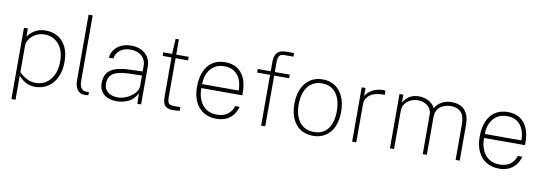

<svg xmlns="http://www.w3.org/2000/svg" viewBox="-64 -1190 5092 1799"><g transform="rotate(10 2482.0 -291.0)"><path d="M85 -517H122V-440Q123 -441 124 -442.5Q125 -444 126.5 -445.5Q142 -465 160.8 -482Q179.5 -499 213 -513Q246.5 -527 292 -527Q356 -527 406.5 -497.8Q457 -468.5 486 -410.2Q515 -352 515 -268Q515 -185.5 486.2 -122.5Q457.5 -59.5 404.5 -24.8Q351.5 10 281 10Q236 10 197 -9.5Q158 -29 124 -68V161H85ZM474 -264Q474 -338.5 448.5 -389Q423 -439.5 380.5 -464.2Q338 -489 287 -489Q241 -489 203.5 -468.2Q166 -447.5 145 -416.2Q124 -385 124 -355V-101Q148.5 -77.5 173 -61.2Q197.5 -45 224.2 -36Q251 -27 280 -27Q336 -27 380 -55.5Q424 -84 449 -137.8Q474 -191.5 474 -264Z M660 -121V-743H699V-121Q699 -74.5 716 -51.8Q733 -29 757 -29H789V0Q773 4 756 4Q722.5 4 701.2 -12Q680 -28 670 -56Q660 -84 660 -121Z M891.5 -132Q891.5 -190.5 916 -227Q940.5 -263.5 993.2 -281.8Q1046 -300 1132.5 -303L1251.5 -307V-357Q1251.5 -398 1233 -427.8Q1214.5 -457.5 1181 -473.2Q1147.5 -489 1103.5 -489Q1046 -489 1006.8 -460Q967.5 -431 959.5 -379H917.5Q920 -417 942.5 -451Q965 -485 1006.8 -506Q1048.5 -527 1105.5 -527Q1160.5 -527 1202.2 -506.5Q1244 -486 1267.2 -447.8Q1290.5 -409.5 1290.5 -358V0H1254.5L1252.5 -100Q1221 -40 1171 -15Q1121 10 1057.5 10Q1007 10 969.5 -7.2Q932 -24.5 911.8 -56.5Q891.5 -88.5 891.5 -132ZM1251.5 -167V-268L1151.5 -266Q1069 -264.5 1021.5 -250.8Q974 -237 953.2 -209Q932.5 -181 932.5 -135Q932.5 -84.5 968 -55.8Q1003.5 -27 1063.5 -27Q1106 -27 1150 -47.5Q1194 -68 1222.8 -100.5Q1251.5 -133 1251.5 -167Z M1533.5 -483V-116Q1533.5 -79.5 1540 -63.8Q1546.5 -48 1562 -43.5Q1577.5 -39 1613.5 -39H1657.5V-5Q1641.5 0 1594.5 0Q1555.5 0 1534 -11.5Q1512.5 -23 1503.5 -48Q1494.5 -73 1494.5 -116V-483H1410.5V-517H1494.5L1502.5 -662H1533.5V-517H1652.5V-483Z M2005.5 -29Q2065.5 -29 2105.2 -57.2Q2145 -85.5 2161.5 -138H2203.5Q2189.5 -87 2160.8 -54Q2132 -21 2092.5 -5.5Q2053 10 2005.5 10Q1937.5 10 1886 -21Q1834.5 -52 1806 -111.5Q1777.5 -171 1777.5 -254Q1777.5 -339 1803.8 -400.5Q1830 -462 1879.8 -494.5Q1929.5 -527 1999.5 -527Q2065.5 -527 2112.5 -497.5Q2159.5 -468 2184.5 -412Q2209.5 -356 2209.5 -277V-249H1819.5Q1819.5 -188 1839.5 -138.2Q1859.5 -88.5 1901.2 -58.8Q1943 -29 2005.5 -29ZM2168.5 -287Q2168.5 -346 2149.8 -391.2Q2131 -436.5 2093 -462.2Q2055 -488 1998.5 -488Q1938.5 -488 1898.2 -459Q1858 -430 1839 -384.2Q1820 -338.5 1820.5 -287Z M2613.5 -483H2471.5V0H2432.5V-483H2309.5V-517H2432.5V-603Q2432.5 -643.5 2443.8 -670Q2455 -696.5 2479.5 -709.8Q2504 -723 2542.5 -723H2618.5V-689H2532.5Q2498 -689 2484.8 -670Q2471.5 -651 2471.5 -611V-517H2613.5Z M2703.5 -255Q2703.5 -335 2730 -396.5Q2756.5 -458 2807 -492.5Q2857.5 -527 2927.5 -527Q2996.5 -527 3046.5 -492.8Q3096.5 -458.5 3122.5 -397.5Q3148.5 -336.5 3148.5 -257Q3148.5 -177.5 3122.5 -117.2Q3096.5 -57 3046.2 -23.5Q2996 10 2926.5 10Q2856 10 2805.8 -23.2Q2755.5 -56.5 2729.5 -116.2Q2703.5 -176 2703.5 -255ZM3107.5 -257Q3107.5 -327 3087 -379.2Q3066.5 -431.5 3026.2 -460.2Q2986 -489 2927.5 -489Q2868.5 -489 2827.5 -460Q2786.5 -431 2765.5 -378.8Q2744.5 -326.5 2744.5 -257Q2744.5 -188 2765.5 -136Q2786.5 -84 2827.8 -55.5Q2869 -27 2928.5 -27Q3016.5 -27 3062 -88.8Q3107.5 -150.5 3107.5 -257Z M3298.5 -517H3334.5V-440Q3355.5 -478.5 3401.8 -502.8Q3448 -527 3508.5 -527Q3513 -527 3516.5 -526.2Q3520 -525.5 3523 -523.5V-482Q3518.5 -484.5 3515 -485H3508.5Q3460.5 -485.5 3422 -472.2Q3383.5 -459 3360.5 -430.8Q3337.5 -402.5 3337.5 -360V0H3298.5Z M3658 -517H3694V-440Q3741.5 -527 3843 -527Q3874 -527 3905 -517Q3936 -507 3960.5 -487.5Q3985 -468 3996 -441Q4019.5 -482 4060.8 -504.5Q4102 -527 4154 -527Q4196.5 -527 4233.8 -512Q4271 -497 4296.5 -454.5Q4322 -412 4322 -335V0H4283V-335Q4283 -421.5 4247.8 -455.2Q4212.5 -489 4154 -489Q4120 -489 4087 -477Q4054 -465 4031.5 -436.2Q4009 -407.5 4009 -360V0H3970V-376Q3970 -412 3950.8 -437.5Q3931.5 -463 3902 -476Q3872.5 -489 3842 -489Q3807 -489 3773.8 -475.5Q3740.5 -462 3718.8 -433Q3697 -404 3697 -360V0H3658Z M4695 -29Q4755 -29 4794.8 -57.2Q4834.5 -85.5 4851 -138H4893Q4879 -87 4850.2 -54Q4821.5 -21 4782 -5.5Q4742.5 10 4695 10Q4627 10 4575.5 -21Q4524 -52 4495.5 -111.5Q4467 -171 4467 -254Q4467 -339 4493.2 -400.5Q4519.5 -462 4569.2 -494.5Q4619 -527 4689 -527Q4755 -527 4802 -497.5Q4849 -468 4874 -412Q4899 -356 4899 -277V-249H4509Q4509 -188 4529 -138.2Q4549 -88.5 4590.8 -58.8Q4632.5 -29 4695 -29ZM4858 -287Q4858 -346 4839.2 -391.2Q4820.5 -436.5 4782.5 -462.2Q4744.5 -488 4688 -488Q4628 -488 4587.8 -459Q4547.5 -430 4528.5 -384.2Q4509.5 -338.5 4510 -287Z"/></g></svg>

Font: Public Sans VF
Style: Regular
Weight: 400
Designer: Pablo Impallari, Rodrigo Fuenzalida (Modified by Dan O. Williams and USWDS)
Version: Version 1.003